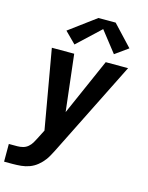

<svg xmlns="http://www.w3.org/2000/svg" viewBox="-148 -851 889 1153"><g transform="rotate(15 296.5 -275.0)"><path d="M-7 215V105H46Q63 105 80.5 100.5Q98 96 112 84Q126 72 135 56.5Q144 41 152 25L153 24V23Q153 23 153 23Q153 23 153 23L179 -28L150 -194L93 -520H232L273 -168L428 -520H567L271 73Q263 88 255 103Q247 118 237 132Q220 155 198 173Q176 191 150.5 200.5Q125 210 98.5 212.5Q72 215 46 215ZM219 -574 151 -642 317 -765H424L544 -637L463 -579L362 -708Z"/></g></svg>

Font: Iosevka SS04 XBd Ex
Style: Italic
Weight: 800
Width: 7
Italic angle: -9°
Monospace: yes
Designer: Belleve Invis
Foundry: Belleve Invis
Version: Version 19.0.0; ttfautohint (v1.8.4)